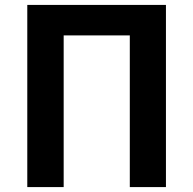

<svg xmlns="http://www.w3.org/2000/svg" viewBox="-20 -761 787 781"><path d="M91 0H239V-617H508V0H655V-741H91Z"/></svg>

Font: Noto Sans CJK TC
Style: Bold
Weight: 700
Designer: Ryoko NISHIZUKA 西塚涼子 (kana, bopomofo & ideographs); Paul D. Hunt (Latin, Greek & Cyrillic); Sandoll Communications 산돌커뮤니
Foundry: Adobe
Version: Version 2.004;hotconv 1.0.118;makeotfexe 2.5.65603